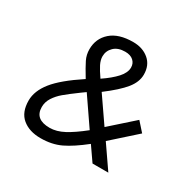

<svg xmlns="http://www.w3.org/2000/svg" viewBox="-131 -696 861 853"><g transform="rotate(30 299.5 -270.0)"><path d="M514 0H433L383 -72Q324 -25 279 -3.5Q234 18 176 18Q118 18 82.5 -11.5Q47 -41 47 -101Q47 -150 86 -199Q125 -248 219 -310Q191 -356 179 -380.5Q167 -405 167 -433Q167 -488 206.5 -523Q246 -558 320 -558Q369 -558 401 -531Q433 -504 433 -456Q433 -418 403.5 -381.5Q374 -345 309 -296L398 -167L516 -272L557 -226L434 -116ZM233 -435Q233 -416 243.5 -395Q254 -374 275 -344Q318 -373 343 -400.5Q368 -428 368 -455Q368 -476 353 -489.5Q338 -503 311 -503Q274 -503 253.5 -483Q233 -463 233 -435ZM348 -122 252 -262 231 -247Q186 -214 163.5 -195Q141 -176 126.5 -153.5Q112 -131 112 -105Q112 -42 188 -42Q223 -42 260.5 -62Q298 -82 348 -122Z"/></g></svg>

Font: Cambay Devanagari
Style: Italic
Weight: 400
Italic angle: -11°
Designer: Pooja Saxena
Foundry: Pooja Saxena
Version: Version 1.018;PS 001.018;hotconv 1.0.70;makeotf.lib2.5.58329